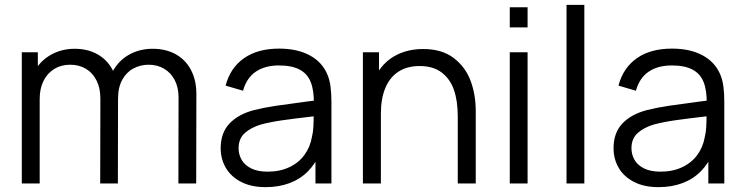

<svg xmlns="http://www.w3.org/2000/svg" viewBox="-20 -755 3060 790"><path d="M714.7 -354.3Q714.7 -395.3 698.8 -425.7Q683 -456 655.1 -472.3Q627.2 -488.7 591.7 -488.7Q558.7 -488.7 530.1 -473.9Q501.5 -459.2 483.6 -427.8Q465.7 -396.3 465.7 -348.3L422 -361Q420.3 -418.2 444.3 -462.1Q468.3 -506 511.4 -530.2Q554.5 -554.3 608.3 -554.3Q662.5 -554.3 703.2 -531.7Q743.8 -509 765.9 -466.9Q788 -424.8 788 -368.3L787.3 0H714ZM69.7 0V-540H135.7V-407H143.3V0ZM393 -349.7Q393 -392 377.5 -423.3Q362 -454.7 333.9 -471.7Q305.8 -488.7 268.7 -488.7Q231.7 -488.7 203.2 -471.2Q174.8 -453.8 159.1 -422.1Q143.3 -390.3 143.3 -348.3L99.7 -372.3Q99.7 -424 124.1 -465.5Q148.5 -507 191.4 -530.7Q234.3 -554.3 287.7 -554.3Q339.7 -554.3 380 -532.2Q420.3 -510.2 443 -467.9Q465.7 -425.7 465.7 -366.3L465 0H392.3Z M1072.7 15Q1013.7 15 971.9 -6.6Q930.2 -28.2 909.1 -64.5Q888 -100.8 888 -145Q888 -208.7 924.5 -247Q961 -285.3 1025.3 -302Q1067.7 -312.7 1116.7 -319.9Q1165.7 -327.2 1250 -338.2Q1263.3 -339.8 1275.4 -341.2Q1287.5 -342.7 1297.7 -344.3L1271.3 -328.7Q1272.3 -382.8 1258.5 -417.3Q1244.7 -451.8 1212.7 -468.8Q1180.7 -485.7 1127.3 -485.7Q1070.5 -485.7 1032.7 -460.2Q994.8 -434.7 980 -381.7L908.3 -402.7Q927.3 -475.7 983.7 -515.3Q1040 -555 1128.7 -555Q1203.2 -555 1254.8 -527.1Q1306.3 -499.2 1327.7 -447Q1336.8 -425 1340.2 -397.1Q1343.7 -369.2 1343.7 -335.3V0H1278V-135.7L1297 -127.3Q1278.3 -81.3 1246.3 -49.3Q1214.3 -17.3 1170.4 -1.2Q1126.5 15 1072.7 15ZM1081 -48.7Q1131.2 -48.7 1169.8 -66.8Q1208.5 -84.8 1232.2 -117Q1256 -149.2 1263.3 -190.7Q1268.2 -210.3 1269.4 -232.8Q1270.7 -255.2 1270.7 -285.5V-294.7L1298.7 -280L1265 -275.7Q1192.3 -267.3 1143 -260.3Q1093.7 -253.3 1055 -243Q1014.2 -231.3 987.9 -208.2Q961.7 -185.2 961.7 -145Q961.7 -119.8 973.9 -97.9Q986.2 -76 1013 -62.3Q1039.8 -48.7 1081 -48.7Z M1863.5 -275.7Q1863.5 -340 1847.7 -385.3Q1831.8 -430.7 1796.9 -457Q1762 -483.3 1706.8 -483.3Q1655.2 -483.3 1619.6 -460.2Q1584 -437.2 1565.6 -393.2Q1547.2 -349.3 1547.2 -288L1495.2 -299.7Q1495.2 -380.7 1523.7 -437.9Q1552.2 -495.2 1603.1 -524.2Q1654 -553.3 1721.2 -553.3Q1798.2 -553.3 1846.6 -516.5Q1895 -479.7 1916.2 -422.8Q1937.5 -366 1937.5 -297V0H1863.5ZM1473.2 0V-540H1539.5V-407H1547.2V0Z M2077.5 -642.3V-725H2150.8V-642.3ZM2077.5 0V-540H2150.8V0Z M2311 0V-735H2384.3V0Z M2689.2 15Q2630.2 15 2588.4 -6.6Q2546.7 -28.2 2525.6 -64.5Q2504.5 -100.8 2504.5 -145Q2504.5 -208.7 2541 -247Q2577.5 -285.3 2641.8 -302Q2684.2 -312.7 2733.2 -319.9Q2782.2 -327.2 2866.5 -338.2Q2879.8 -339.8 2891.9 -341.2Q2904 -342.7 2914.2 -344.3L2887.8 -328.7Q2888.8 -382.8 2875 -417.3Q2861.2 -451.8 2829.2 -468.8Q2797.2 -485.7 2743.8 -485.7Q2687 -485.7 2649.2 -460.2Q2611.3 -434.7 2596.5 -381.7L2524.8 -402.7Q2543.8 -475.7 2600.2 -515.3Q2656.5 -555 2745.2 -555Q2819.7 -555 2871.2 -527.1Q2922.8 -499.2 2944.2 -447Q2953.3 -425 2956.8 -397.1Q2960.2 -369.2 2960.2 -335.3V0H2894.5V-135.7L2913.5 -127.3Q2894.8 -81.3 2862.8 -49.3Q2830.8 -17.3 2786.9 -1.2Q2743 15 2689.2 15ZM2697.5 -48.7Q2747.7 -48.7 2786.3 -66.8Q2825 -84.8 2848.8 -117Q2872.5 -149.2 2879.8 -190.7Q2884.7 -210.3 2885.9 -232.8Q2887.2 -255.2 2887.2 -285.5V-294.7L2915.2 -280L2881.5 -275.7Q2808.8 -267.3 2759.5 -260.3Q2710.2 -253.3 2671.5 -243Q2630.7 -231.3 2604.4 -208.2Q2578.2 -185.2 2578.2 -145Q2578.2 -119.8 2590.4 -97.9Q2602.7 -76 2629.5 -62.3Q2656.3 -48.7 2697.5 -48.7Z"/></svg>

Font: Manrope
Style: Regular
Weight: 400
Designer: Mikhail Sharanda
Foundry: Mikhail Sharanda
Version: Version 4.503